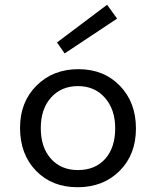

<svg xmlns="http://www.w3.org/2000/svg" viewBox="-20 -770 654 805"><path d="M550 -231Q550 -122 481.5 -53.5Q413 15 305 15Q198 15 131 -54Q64 -123 64 -234Q64 -342 133 -411Q202 -480 309 -480Q415 -480 482.5 -410.5Q550 -341 550 -231ZM151 -233Q151 -152 193.5 -104.5Q236 -57 307 -57Q379 -57 421 -104Q463 -151 463 -232Q463 -311 420 -360Q377 -409 307 -409Q237 -409 194 -361Q151 -313 151 -233ZM251 -546 219 -592 429 -750 471 -692Z"/></svg>

Font: Intel One Mono
Style: Regular
Weight: 400
Monospace: yes
Designer: Fred Shallcrass
Foundry: Frere-Jones Type LLC
Version: Version 1.400;hotconv 1.1.0;makeotfexe 2.6.0;FJTRelease1.4